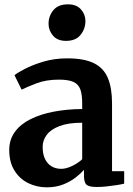

<svg xmlns="http://www.w3.org/2000/svg" viewBox="-20 -830 599 862"><path d="M190 11Q145 11 106.5 -8Q68 -27 44.8 -64.5Q21.5 -102 21.5 -156.5Q21.5 -203.5 47 -238.2Q72.5 -273 117.5 -295.2Q162.5 -317.5 221.8 -328.8Q281 -340 349 -340.5V-366Q349 -404.5 341 -427.8Q333 -451 310.5 -461.8Q288 -472.5 245 -472.5Q187 -472.5 144 -456Q101 -439.5 77 -427.5L45 -492.5Q57 -502.5 91.2 -520.5Q125.5 -538.5 174.8 -553.2Q224 -568 281.5 -568Q358 -568 401.8 -546.2Q445.5 -524.5 464.2 -479.8Q483 -435 483 -366V-61.5H537.5V-5.5Q526 -2.5 504.5 1Q483 4.5 458.8 7Q434.5 9.5 414.5 9.5Q380.5 9.5 368.8 -0.5Q357 -10.5 357 -41V-67.5Q344.5 -53 321 -34.2Q297.5 -15.5 264.5 -2.2Q231.5 11 190 11ZM255 -72Q276.5 -72 303 -84.5Q329.5 -97 349 -115V-279Q286.5 -279 247.2 -264Q208 -249 189.8 -224.5Q171.5 -200 171.5 -170.5Q171.5 -138 182.2 -116Q193 -94 211.8 -83Q230.5 -72 255 -72ZM276 -646.5Q238 -646.5 218 -670Q198 -693.5 198 -723Q198 -758.5 219.8 -784.5Q241.5 -810.5 284.5 -810.5H285.5Q323.5 -810.5 343.5 -787.8Q363.5 -765 363.5 -736Q363.5 -700.5 341.8 -673.5Q320 -646.5 277 -646.5Z"/></svg>

Font: Merriweather Light 18pt
Style: Bold
Weight: 700
Version: Version 2.100